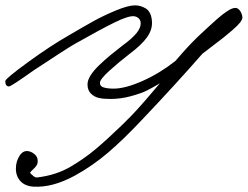

<svg xmlns="http://www.w3.org/2000/svg" viewBox="-37 -674 934 724"><path d="M877 -608.9Q877.4 -601.1 868.7 -589.6Q859.9 -578.1 840.1 -561Q820.3 -543.9 806.2 -532.7Q792 -521.5 763.4 -499.8Q734.9 -478 726.1 -471.2Q623 -353.5 501 -225.1Q429.7 -148.9 370.1 -98.1Q310.5 -47.4 244.1 -11.2Q160.2 34.2 88.9 29.8Q57.6 27.8 40.3 9.3Q22.9 -9.3 22.9 -38.1Q22.9 -65.9 37.4 -87.6Q51.8 -109.4 74.2 -103Q86.9 -99.1 95.7 -90.3Q104.5 -81.5 105 -69.8Q106 -59.1 101.8 -51.8Q97.7 -44.4 88.9 -36.4Q80.1 -28.3 76.2 -22.9Q77.6 -20.5 80.6 -17.3Q83.5 -14.2 90.6 -9Q97.7 -3.9 103 -4.9Q174.8 -13.2 230 -45.9Q279.8 -75.2 322.3 -110.6Q364.7 -146 423.8 -203.1Q440.9 -219.7 457.5 -236.8Q474.1 -253.9 490.7 -272.7Q507.3 -291.5 517.1 -302.7Q526.9 -314 544.2 -334.5Q561.5 -355 565.9 -359.9Q539.1 -343.8 517.1 -332.8Q495.1 -321.8 456.5 -311.3Q418 -300.8 378.9 -300.8Q353 -300.8 335.7 -304.7Q318.4 -308.6 305.7 -321.3Q293 -334 293 -356Q293 -371.1 304.4 -389.6Q315.9 -408.2 338.6 -429.7Q361.3 -451.2 379.4 -466.1Q397.5 -481 425.8 -502.9Q459.5 -527.3 477.5 -548.8Q495.6 -570.3 493.2 -590.8Q491.7 -600.1 484.6 -606Q477.5 -611.8 467.8 -612.8Q446.8 -614.7 394.5 -589.1Q342.3 -563.5 242.2 -506.8Q214.4 -490.7 90.8 -409.2Q4.9 -348.1 -2.9 -348.1Q-17.1 -348.1 -17.1 -368.2Q-17.1 -377.4 71.8 -441.9Q150.9 -499.5 221.2 -540Q282.2 -575.7 317.4 -595.2Q352.5 -614.7 399.4 -634.3Q446.3 -653.8 472.2 -653.8Q482.4 -653.8 492.2 -651.1Q502 -648.4 512.5 -642.3Q522.9 -636.2 529.3 -622.6Q535.6 -608.9 536.1 -589.8Q537.1 -561 517.1 -533Q497.1 -504.9 452.1 -471.2Q411.1 -439.5 375.7 -407.5Q340.3 -375.5 339.8 -361.8Q339.4 -348.6 354.2 -344.2Q369.1 -339.8 391.1 -339.8Q435.1 -339.8 499.8 -368.4Q564.5 -397 624 -443.8Q626 -445.8 635.5 -456.8Q645 -467.8 649.9 -473.4Q654.8 -479 665.3 -490.5Q675.8 -502 683.6 -510Q691.4 -518.1 701.9 -528.6Q712.4 -539.1 722.2 -547.9Q728.5 -553.7 741.9 -566.2Q755.4 -578.6 762.7 -585.2Q770 -591.8 781.7 -602.3Q793.5 -612.8 801.3 -618.7Q809.1 -624.5 818.4 -630.9Q827.6 -637.2 835 -640.4Q842.3 -643.6 848.1 -644Q859.4 -645.5 867.7 -633.8Q876 -622.1 877 -608.9Z"/></svg>

Font: Gogol
Style: Regular
Weight: 400
Italic angle: -48°
Designer: Gennady Fridman
Foundry: ParaType Ltd
Version: Version 1.001